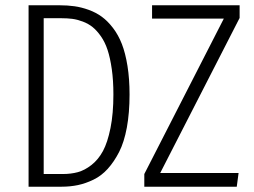

<svg xmlns="http://www.w3.org/2000/svg" viewBox="-20 -705 960 725"><path d="M204.1 -685.1Q234.9 -685.1 261.2 -681.4Q287.6 -677.7 315.2 -667.7Q342.8 -657.7 364.7 -641.6Q386.7 -625.5 406.7 -599.4Q426.8 -573.2 440.2 -538.8Q453.6 -504.4 461.4 -455.8Q469.2 -407.2 469.2 -348.1Q469.2 -278.8 459 -223.4Q448.7 -168 429.7 -130.9Q410.6 -93.8 386.7 -67.4Q362.8 -41 333 -26.6Q303.2 -12.2 274.2 -6.1Q245.1 0 212.9 0H87.9V-685.1ZM884.8 -685.1V-637.2L585 -51.8H880.9L874 0H524.9V-47.9L825.2 -634.8H554.2V-685.1ZM211.9 -636.2H145V-47.9H216.8Q248 -47.9 273.9 -54.9Q299.8 -62 325.4 -82Q351.1 -102.1 368.7 -134.5Q386.2 -167 397.2 -221.4Q408.2 -275.9 408.2 -348.1Q408.2 -401.4 402.1 -444.1Q396 -486.8 386.2 -516.4Q376.5 -545.9 361.1 -567.9Q345.7 -589.8 329.6 -602.8Q313.5 -615.7 292.7 -623.5Q272 -631.3 253.2 -633.8Q234.4 -636.2 211.9 -636.2Z"/></svg>

Font: Fira Sans Compressed Light
Style: Regular
Weight: 300
Width: 1
Designer: Carrois Corporate & Edenspiekermann AG
Foundry: Carrois Corporate GbR & Edenspiekermann AG
Version: Version 4.203;PS 004.203;hotconv 1.0.88;makeotf.lib2.5.64775